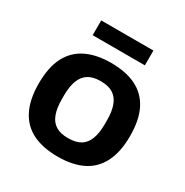

<svg xmlns="http://www.w3.org/2000/svg" viewBox="-164 -833 942 978"><g transform="rotate(30 306.5 -344.0)"><path d="M306 12Q220 12 160 -17.5Q100 -47 69 -108.5Q38 -170 38 -263Q38 -358 69 -418.5Q100 -479 160 -508.5Q220 -538 306 -538Q394 -538 453.5 -508.5Q513 -479 544 -418.5Q575 -358 575 -263Q575 -170 544 -108.5Q513 -47 453.5 -17.5Q394 12 306 12ZM306 -96Q352 -96 379.5 -113Q407 -130 420 -165Q433 -200 433 -251V-275Q433 -326 420 -361Q407 -396 379.5 -413.5Q352 -431 306 -431Q261 -431 233.5 -413.5Q206 -396 193 -361Q180 -326 180 -275V-251Q180 -200 193 -165Q206 -130 233.5 -113Q261 -96 306 -96ZM153 -613V-700H460V-613Z"/></g></svg>

Font: Archivo SemiBold
Style: Bold
Weight: 700
Version: Version 2.001